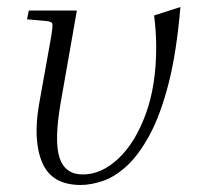

<svg xmlns="http://www.w3.org/2000/svg" viewBox="-20 -517 573 547"><path d="M57 -462 62 -487H199L153 -225Q134 -116 149.5 -68Q165 -20 216 -20Q269 -20 317 -65Q365 -110 395 -191.5Q425 -273 425 -382Q425 -427 419 -473L494 -497Q483 -367 460 -278Q437 -189 406 -132Q375 -75 341 -44Q307 -13 273 -1.5Q239 10 210 10Q127 10 100 -54.5Q73 -119 92 -224L125 -408Q131 -443 129 -449.5Q127 -456 112 -457Z"/></svg>

Font: Inria Serif Light
Style: Italic
Weight: 300
Italic angle: -10°
Designer: Black Foundry Team
Foundry: Black Foundry
Version: Version 1.000; ttfautohint (v1.8.3)